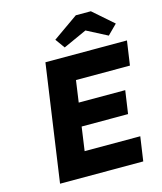

<svg xmlns="http://www.w3.org/2000/svg" viewBox="-132 -1013 939 1110"><g transform="rotate(-15 338.0 -458.5)"><path d="M88 0 188 -700H676L655 -555H332L274 -145H607L586 0ZM209 -287 229 -425H592L572 -287ZM318 -754 277 -811 428 -917H518L639 -811L582 -754L445 -825H475Z"/></g></svg>

Font: Lexend
Style: Bold Italic
Weight: 700
Italic angle: -8.13011°
Designer: Bonnie Shaver-Troup, Thomas Jockin
Foundry: Lexend
Version: Version 1.007